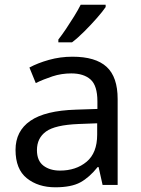

<svg xmlns="http://www.w3.org/2000/svg" viewBox="-20 -786 601 816"><path d="M288 -545Q386 -545 433 -502Q480 -459 480 -365V0H416L399 -76H395Q360 -32 321.5 -11Q283 10 215 10Q142 10 94 -28.5Q46 -67 46 -149Q46 -229 109 -272.5Q172 -316 303 -320L394 -323V-355Q394 -422 365 -448Q336 -474 283 -474Q241 -474 203 -461.5Q165 -449 132 -433L105 -499Q140 -518 188 -531.5Q236 -545 288 -545ZM314 -259Q214 -255 175.5 -227Q137 -199 137 -148Q137 -103 164.5 -82Q192 -61 235 -61Q303 -61 348 -98.5Q393 -136 393 -214V-262ZM429 -756Q417 -738 392 -709.5Q367 -681 338.5 -652.5Q310 -624 286 -606H228V-618Q243 -637 260.5 -663Q278 -689 295 -716.5Q312 -744 323 -766H429Z"/></svg>

Font: Noto Sans
Style: Regular
Weight: 400
Designer: Monotype Design Team
Foundry: Monotype Imaging Inc.
Version: Version 2.007